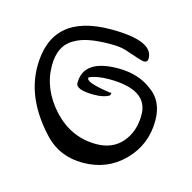

<svg xmlns="http://www.w3.org/2000/svg" viewBox="-54 -299 375 375"><g transform="rotate(15 133.0 -112.0)"><path d="M142 21Q96 21 66 -10Q8 -71 8 -138Q8 -245 129 -245Q214 -245 214 -209Q214 -201 206 -201Q202 -201 167 -213Q161 -215 153.5 -216Q146 -217 135 -217Q87 -217 65 -204Q35 -189 35 -147Q35 -99 72 -59Q108 -21 158 -21Q191 -21 210 -43Q229 -65 229 -99Q229 -150 150 -150Q125 -150 110 -143V-141Q110 -132 159 -125Q161 -127 161 -124L160 -120Q149 -113 129 -113Q92 -113 92 -127Q92 -175 162 -175Q203 -175 230 -154Q258 -135 258 -95Q258 -46 224 -12Q191 21 142 21Z"/></g></svg>

Font: Ole
Style: Regular
Weight: 400
Designer: Robert E. Leuschke
Foundry: Robert E. Leuschke
Version: Version 1.010; ttfautohint (v1.8.3)